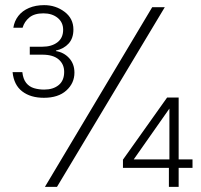

<svg xmlns="http://www.w3.org/2000/svg" viewBox="-20 -728 784 748"><path d="M151 -347Q99 -347 66.5 -372Q34 -397 29 -447H67Q70 -420 82 -405Q94 -390 112.5 -384.5Q131 -379 152 -379Q187 -379 208.5 -396.5Q230 -414 230 -448Q230 -478 208.5 -496.5Q187 -515 145 -515H96V-546H145Q181 -546 203.5 -563Q226 -580 226 -612Q226 -641 204.5 -658.5Q183 -676 149 -676Q114 -676 94.5 -660Q75 -644 68 -620H32Q36 -646 51.5 -666Q67 -686 93 -697Q119 -708 152 -708Q197 -708 231.5 -682Q266 -656 266 -613Q266 -579 247.5 -558.5Q229 -538 198 -531V-529Q229 -524 249.5 -501.5Q270 -479 270 -445Q270 -404 238.5 -375.5Q207 -347 151 -347ZM155 0 573 -700H622L202 0ZM638 0V-74H459V-106L631 -348H676V-107H730V-74H676V0ZM501 -107H640V-305Z"/></svg>

Font: DM Sans 16pt ExtraLight
Style: Regular
Weight: 250
Version: Version 4.004;gftools[0.9.30]